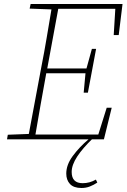

<svg xmlns="http://www.w3.org/2000/svg" viewBox="-20 -696 632 959"><path d="M128 -653 133 -676H592L573 -521H548L556 -652H271L216 -354H412L439 -452H460L419 -233H398L407 -330H211L208 -313Q195 -241 182 -168.5Q169 -96 157 -24H471L513 -158H538L499 0H15L19 -23L124 -27L187 -364Q201 -435 213 -506.5Q225 -578 237 -649ZM387 243Q348 243 329.5 223Q311 203 311 171Q311 127 343.5 83Q376 39 422 0V-5H444Q393 44 365.5 86Q338 128 338 163Q338 219 393 219Q428 219 459 201L466 216Q448 228 428.5 235.5Q409 243 387 243Z"/></svg>

Font: Source Serif 4 SmText ExtraLight
Style: Italic
Weight: 200
Italic angle: -12°
Designer: Frank Grießhammer
Foundry: Adobe
Version: Version 4.005;hotconv 1.1.0;makeotfexe 2.6.0